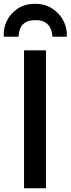

<svg xmlns="http://www.w3.org/2000/svg" viewBox="-29 -1014 380 1034"><path d="M100.5 0V-743H218.5V0ZM160.5 -993.5Q214 -993.5 253.5 -967.2Q293 -941 313.5 -900.5Q334 -860 330.5 -816H253.5Q253 -821.5 251 -835.8Q249 -850 240.5 -866.2Q232 -882.5 213.5 -894Q195 -905.5 161.5 -905.5Q128 -905.5 109.2 -894Q90.5 -882.5 82.5 -866.2Q74.5 -850 72.8 -835.8Q71 -821.5 70.5 -816H-8.5Q-12 -860 7.2 -900.5Q26.5 -941 65.8 -967.2Q105 -993.5 160.5 -993.5Z"/></svg>

Font: Koeln Type Sans
Style: Regular
Weight: 400
Designer: Eben Sorkin
Foundry: Eben Sorkin
Version: Version 2.001